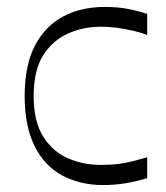

<svg xmlns="http://www.w3.org/2000/svg" viewBox="-20 -518 479 553"><path d="M277 15Q211 15 159.5 -12.5Q108 -40 79.5 -97.5Q51 -155 51 -241Q51 -329 80 -385.5Q109 -442 161 -470Q213 -498 282 -498Q319 -498 347.5 -492.5Q376 -487 404 -478V-417Q387 -424 365.5 -429Q344 -434 320 -437.5Q296 -441 270 -441Q220 -441 176 -421.5Q132 -402 104.5 -359Q77 -316 77 -241Q77 -168 104.5 -124.5Q132 -81 176 -62Q220 -43 270 -43Q299 -43 322 -46Q345 -49 365.5 -54.5Q386 -60 404 -65V-5Q376 4 343.5 9.5Q311 15 277 15Z"/></svg>

Font: Ojuju ExtraLight
Style: Regular
Weight: 400
Version: Version 1.000